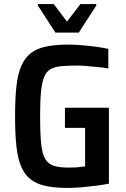

<svg xmlns="http://www.w3.org/2000/svg" viewBox="-20 -915 617 943"><path d="M314 8Q250 8 205 -1.5Q160 -11 130.5 -34Q101 -57 84 -97Q67 -137 60.5 -198Q54 -259 54 -344Q54 -429 60.5 -490Q67 -551 84.5 -591Q102 -631 131.5 -654Q161 -677 206.5 -686.5Q252 -696 317 -696Q346 -696 381 -693Q416 -690 450.5 -685.5Q485 -681 512 -675V-579Q481 -584 452.5 -586.5Q424 -589 401 -591Q378 -593 362 -593Q314 -593 281.5 -590Q249 -587 228.5 -575.5Q208 -564 197 -537.5Q186 -511 181.5 -464.5Q177 -418 177 -344Q177 -279 180 -234Q183 -189 191 -161Q199 -133 215 -118Q231 -103 256 -97.5Q281 -92 317 -92Q331 -92 345.5 -92.5Q360 -93 373.5 -95Q387 -97 398 -98V-287H299V-386H515V-13Q485 -7 449.5 -2.5Q414 2 379 5Q344 8 314 8ZM252 -755 166 -888V-895H244L309 -809L375 -895H453V-888L367 -755Z"/></svg>

Font: Saira SemiCondensed SemiBold
Style: Regular
Weight: 600
Width: 4
Designer: Hector Gatti with collaboration of the Omnibus-Type team
Foundry: Omnibus-Type
Version: Version 1.101